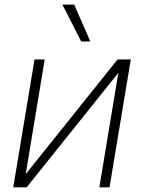

<svg xmlns="http://www.w3.org/2000/svg" viewBox="-20 -800 615 820"><path d="M89.8 -56.2 481.9 -545.9H538.6L447.8 0H404.3L485.4 -488.8L93.8 0H36.6L127.4 -545.9H170.9ZM326.7 -623 246.6 -780.3H296.9L365.7 -623Z"/></svg>

Font: Inter Tight ExtraLight
Style: Italic
Weight: 250
Italic angle: -9.39999°
Designer: Rasmus Andersson
Foundry: rsms
Version: Version 3.004